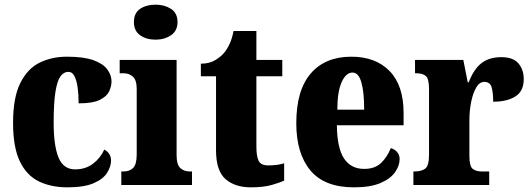

<svg xmlns="http://www.w3.org/2000/svg" viewBox="-20 -793 2279 823"><path d="M269 10Q199 10 146.5 -15.5Q94 -41 65 -101.5Q36 -162 36 -266Q36 -375 67 -437Q98 -499 150 -524.5Q202 -550 267 -550Q339 -550 380.5 -535Q422 -520 440 -495.5Q458 -471 458 -444Q458 -423 448 -401.5Q438 -380 408 -365Q378 -350 317 -350Q317 -386 313 -416.5Q309 -447 299.5 -466Q290 -485 273 -485Q253 -485 239 -465.5Q225 -446 217.5 -398.5Q210 -351 210 -267Q210 -168 231 -117.5Q252 -67 302 -67Q347 -67 379 -91.5Q411 -116 427 -152Q456 -136 456 -105Q456 -80 439.5 -53Q423 -26 382 -8Q341 10 269 10Z M647 -623Q607 -623 580.5 -642Q554 -661 554 -698Q554 -737 580.5 -755Q607 -773 647 -773Q685 -773 713 -755Q741 -737 741 -698Q741 -661 713 -642Q685 -623 647 -623ZM500 0V-58H510Q535 -58 550.5 -73Q566 -88 566 -131V-412Q566 -450 549.5 -464.5Q533 -479 510 -479H493V-536H737V-128Q737 -87 753 -72.5Q769 -58 793 -58H803V0Z M1055 10Q987 10 946.5 -25.5Q906 -61 906 -149V-466H841V-520Q878 -520 903 -535.5Q928 -551 941 -567Q953 -581 964 -604.5Q975 -628 981 -660H1079V-536H1190V-466H1079V-165Q1079 -122 1089 -103Q1099 -84 1130 -84Q1169 -84 1198 -93V-19Q1182 -11 1146 -0.5Q1110 10 1055 10Z M1497 10Q1371 10 1310.5 -62.5Q1250 -135 1250 -265Q1250 -406 1312 -478Q1374 -550 1486 -550Q1590 -550 1650 -488.5Q1710 -427 1710 -308V-256H1424Q1425 -159 1454.5 -114Q1484 -69 1541 -69Q1587 -69 1613.5 -94.5Q1640 -120 1655 -158Q1671 -154 1682 -141.5Q1693 -129 1693 -111Q1693 -83 1673.5 -55Q1654 -27 1611 -8.5Q1568 10 1497 10ZM1541 -323Q1541 -398 1529 -440Q1517 -482 1491 -482Q1463 -482 1444.5 -441Q1426 -400 1426 -323Z M1752 0V-58H1756Q1786 -58 1802.5 -70Q1819 -82 1819 -130V-411Q1819 -455 1805.5 -467Q1792 -479 1763 -479H1759V-536H1966L1985 -440H1989Q2011 -497 2044 -522.5Q2077 -548 2129 -548Q2180 -548 2202.5 -521Q2225 -494 2225 -454Q2225 -402 2189 -379.5Q2153 -357 2094 -357Q2094 -398 2087 -420Q2080 -442 2056 -442Q2035 -442 2021 -417.5Q2007 -393 1999.5 -355.5Q1992 -318 1992 -277V-125Q1992 -80 2006.5 -69Q2021 -58 2045 -58H2077V0Z"/></svg>

Font: Noto Serif Hebrew Condensed Black
Style: Regular
Weight: 900
Width: 3
Designer: Monotype Design Team
Foundry: Monotype Imaging Inc.
Version: Version 2.004; ttfautohint (v1.8.4.7-5d5b)